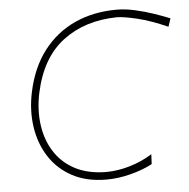

<svg xmlns="http://www.w3.org/2000/svg" viewBox="-52 -777 825 837"><g transform="rotate(-5 360.0 -358.0)"><path d="M381.5 9Q293.5 9 230.8 -25Q168 -59 131 -117Q94 -175 83.5 -248Q73 -321 89.5 -399Q112 -505.5 167.8 -578Q223.5 -650.5 305.5 -687.8Q387.5 -725 488.5 -725Q526.5 -725 568.8 -715.5Q611 -706 650.5 -692.5Q690 -679 719.5 -667L707.5 -631Q635 -663.5 575.5 -677.8Q516 -692 486.5 -692Q347 -690 250.5 -617.2Q154 -544.5 121.5 -393Q106.5 -322 114.8 -256.5Q123 -191 155 -138.8Q187 -86.5 243.2 -55.8Q299.5 -25 380.5 -24Q432.5 -24 485.8 -39.8Q539 -55.5 584.5 -84L582.5 -41Q540 -18.5 486 -4.8Q432 9 381.5 9Z"/></g></svg>

Font: Commissioner Flair Thin
Style: Italic
Weight: 100
Italic angle: -12°
Designer: Kostas Bartsokas
Foundry: Kostas Bartsokas
Version: Version 1.000; ttfautohint (v1.8.3)